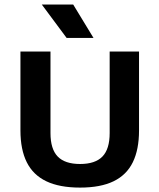

<svg xmlns="http://www.w3.org/2000/svg" viewBox="-20 -823 706 850"><path d="M334.5 7.5Q243.5 7.5 185 -20.5Q126.5 -48.5 98.5 -104.8Q70.5 -161 70.5 -245.5V-595H203.5V-234Q203.5 -163 235.5 -130Q267.5 -97 334.5 -97Q401.5 -97 433.5 -130Q465.5 -163 465.5 -234V-595H595.5V-245.5Q595.5 -161 568 -104.8Q540.5 -48.5 482.8 -20.5Q425 7.5 334.5 7.5ZM275 -655 165 -803H304L394 -655Z"/></svg>

Font: Encode Sans SC SemiBold
Style: Regular
Weight: 600
Version: Version 3.002